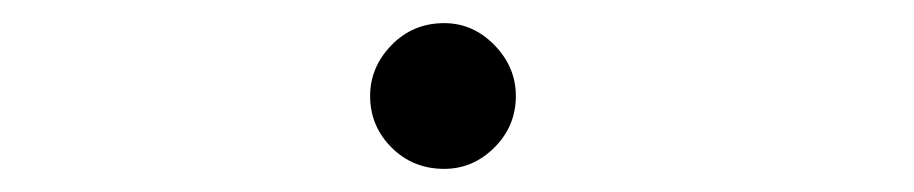

<svg xmlns="http://www.w3.org/2000/svg" viewBox="-20 -135 790 166"><path d="M364 11Q337 11 318.5 -7.5Q300 -26 300 -52Q300 -77 318.5 -96Q337 -115 364 -115Q389 -115 407.5 -96Q426 -77 426 -52Q426 -26 407.5 -7.5Q389 11 364 11Z"/></svg>

Font: Inconsolata ExtraExpanded
Style: Regular
Weight: 400
Width: 8
Monospace: yes
Designer: Raph Levien, Cyreal, Brenton Simpson
Foundry: Raph Levien, Cyreal, Google
Version: Version 3.000; ttfautohint (v1.8.2.53-6de2)